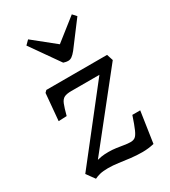

<svg xmlns="http://www.w3.org/2000/svg" viewBox="-191 -870 860 972"><g transform="rotate(-30 238.5 -384.0)"><path d="M85 -508H440L452 -471L134 -71Q146 -74 157 -76Q168 -78 179 -78.5Q190 -79 201 -79Q223 -79 244.5 -76Q266 -73 286.5 -69.5Q307 -66 323 -66Q339 -66 349.5 -73.5Q360 -81 371 -105.5Q382 -130 399 -181H445L418 0Q384 8 350 8Q316 8 282.5 4Q249 0 217.5 -4.5Q186 -9 157 -9Q128 -9 110 -4.5Q92 0 78 7L43 -41L356 -440H191Q165 -440 150.5 -433Q136 -426 127.5 -405Q119 -384 108 -342L60 -340L74 -497ZM110 -753 133 -776 260 -674 388 -775 408 -753 301 -611Q288 -595 277.5 -587.5Q267 -580 256 -580Q247 -580 241 -581.5Q235 -583 228 -585Z"/></g></svg>

Font: Literata 18pt
Style: Italic
Weight: 400
Italic angle: -2°
Designer: Latin by Veronika Burian and Jose Scaglione. Greek by Irene Vlachou. Cyrillic by Vera Evstafieva
Foundry: TypeTogether
Version: Version 3.103;gftools[0.9.29]